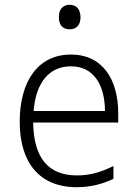

<svg xmlns="http://www.w3.org/2000/svg" viewBox="-20 -769 570 799"><path d="M270 -647C300 -647 315 -667 315 -697C315 -729 299 -749 270 -749C240 -749 225 -729 225 -697C225 -666 240 -647 270 -647ZM299 10C355 10 405 -2 452 -25V-78C401 -53 356 -39 300 -39C181 -39 120 -112 118 -259H472V-297C472 -437 408 -542 275 -542C137 -542 62 -429 62 -262C62 -94 143 10 299 10ZM417 -307H120C129 -428 187 -493 275 -493C370 -493 416 -416 417 -307Z"/></svg>

Font: Noto Sans Mono Condensed Light
Style: Regular
Weight: 300
Width: 3
Designer: Monotype Design Team
Foundry: Monotype Imaging Inc.
Version: Version 2.014